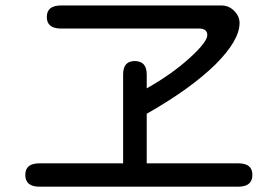

<svg xmlns="http://www.w3.org/2000/svg" viewBox="-20 -702 1040 715"><path d="M74.2 -50.8Q74.2 -93.8 127 -93.8H438.5V-424.8Q438.5 -474.6 481.4 -474.6Q526.4 -474.6 526.4 -424.8V-373Q620.1 -425.8 686.5 -486.3Q752 -545.9 752 -571.3Q752 -595.7 720.7 -595.7H207Q154.3 -595.7 154.3 -638.7Q154.3 -681.6 207 -681.6H804.7Q832 -681.6 852.1 -661.6Q872.1 -641.6 872.1 -616.2Q872.1 -551.8 782.2 -461.9Q689.5 -371.1 526.4 -278.3V-93.8H867.2Q919.9 -93.8 919.9 -50.8Q919.9 -6.8 867.2 -6.8H127Q74.2 -6.8 74.2 -50.8Z"/></svg>

Font: jf-openhuninn-2.0
Style: Regular
Weight: 400
Designer: [Kosugi Maru]
Designed by MOTOYA      

[Varela Round]
Joe Prince (Latin component); Avraham Cornfeld (Hebrew component)
Foundry: justfont CO.,LTD.
Version: 2.0